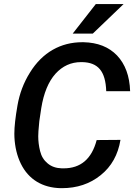

<svg xmlns="http://www.w3.org/2000/svg" viewBox="-20 -932 678 961"><path d="M343.8 -763.7H444.3L598.6 -911.6H459.5ZM463.9 -231C439 -136.2 383.8 -89.4 298.3 -89.4C295.4 -89.4 292.5 -89.4 289.1 -89.4C260.3 -90.3 236.8 -98.6 218.3 -114.3C199.7 -129.4 187 -149.9 180.7 -175.8C174.3 -201.2 171.4 -226.1 171.4 -250C171.4 -258.3 171.9 -267.1 172.4 -275.9L176.8 -325.7L186.5 -390.6C198.7 -466.3 222.7 -523.9 257.8 -563C293 -601.6 335.4 -621.1 385.7 -621.1C387.7 -621.1 390.1 -621.1 392.1 -621.1C469.7 -619.1 508.3 -577.1 511.7 -475.6H631.3C628.9 -551.3 606.9 -610.8 565.9 -654.3C524.4 -697.3 468.8 -719.2 397.9 -720.7C396 -720.7 394 -720.7 391.6 -720.7C284.7 -720.7 192.4 -670.4 129.9 -568.8C98.1 -518.1 77.6 -462.9 67.4 -403.8C57.1 -344.7 51.8 -297.9 51.8 -262.7C51.8 -256.3 51.8 -250.5 52.2 -245.1C54.7 -195.8 65.4 -151.4 84.5 -112.3C123 -33.7 192.9 7.8 283.2 9.8C285.6 9.8 287.6 9.8 290 9.8C365.2 9.8 430.2 -11.7 483.9 -55.2C538.1 -98.6 570.8 -157.7 583 -231.9Z"/></svg>

Font: Roboto Medium
Style: Italic
Weight: 500
Italic angle: -12°
Designer: Google
Version: Version 2.137; 2017